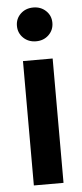

<svg xmlns="http://www.w3.org/2000/svg" viewBox="-53 -762 338 793"><g transform="rotate(-5 116.0 -366.0)"><path d="M54.7 0V-515.6H177.7V0ZM116.2 -592.3Q84.5 -592.3 63.5 -612.5Q42.5 -632.8 42.5 -662.6Q42.5 -692.4 63.5 -712.4Q84.5 -732.4 116.2 -732.4Q147.5 -732.4 168.5 -712.4Q189.5 -692.4 189.5 -662.6Q189.5 -632.8 168.5 -612.5Q147.5 -592.3 116.2 -592.3Z"/></g></svg>

Font: Inter Display SemiBold
Style: Regular
Weight: 600
Designer: Rasmus Andersson
Foundry: rsms
Version: Version 4.001;git-9221beed3